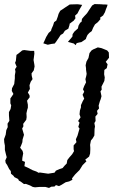

<svg xmlns="http://www.w3.org/2000/svg" viewBox="-27 -910 567 944"><path d="M214 14 196 9H169L145 11L134 9L121 2L100 -6L91 -5L75 -17L66 -22L62 -30L44 -39L39 -46L27 -56L26 -69L18 -79L8 -99L1 -109L-1 -121L6 -137L2 -152L-3 -173V-194L-6 -210L-7 -226L1 -248L4 -270L11 -285L10 -302L19 -316L18 -330L17 -343V-359L25 -374L28 -392L24 -402V-426L31 -436L39 -448L31 -463L32 -476L43 -497L44 -507L46 -525V-540L49 -557L47 -570L55 -582L47 -601L51 -611L54 -640L65 -648L82 -662L92 -664L122 -660H141L142 -646L138 -615L142 -592L143 -583L139 -564L128 -549L129 -537L133 -521L124 -508L118 -491L120 -473L110 -455L118 -442L119 -432L106 -415L110 -395V-380L107 -371L103 -353L104 -334L102 -321L87 -301L88 -289L82 -278L91 -247L84 -224L83 -211L77 -195L72 -184L84 -168L87 -156L83 -134L82 -120L96 -114L93 -93L111 -85L122 -79L134 -73L151 -67L164 -60L168 -62L210 -56L216 -57L241 -61L248 -71L266 -79L281 -84L291 -96L301 -106L304 -123L314 -136L328 -152L337 -167L335 -176V-195L349 -211L346 -225L354 -243L364 -278L358 -286L364 -307L357 -315L369 -333L364 -348L366 -367L371 -382V-393L380 -413L387 -425L379 -444L387 -459L381 -471L387 -487L396 -505L393 -521L397 -536L399 -547L396 -567V-574L394 -589L398 -607L408 -625L413 -649L423 -662L431 -667L454 -677L469 -674L483 -669L500 -662L508 -652L509 -626L493 -606L502 -594L498 -575L486 -566L485 -545L488 -529L486 -512L472 -484L473 -469L467 -461L472 -437L468 -422L464 -412L458 -391L460 -377L450 -365L453 -350L442 -337L443 -315L437 -305L440 -288L438 -276L437 -244L429 -230L420 -219L416 -198L417 -184V-175L416 -155L411 -140L392 -125L398 -117L379 -98L371 -85L364 -74L342 -52L327 -33L329 -26L313 -18L296 -14L275 -1L263 5L248 0L241 7L225 8ZM345 -688 336 -696 307 -704 329 -730 330 -742 339 -755 356 -770 359 -784 367 -798 374 -803 376 -817 386 -829 401 -845 410 -859 426 -883 438 -890 470 -889 481 -888H490L502 -887L499 -877L494 -865L489 -850L485 -843L480 -834L465 -823L467 -816L454 -801L440 -790L431 -774L424 -757L412 -748L403 -738L398 -727L395 -718L388 -713L373 -703L362 -701L350 -698ZM208 -690 186 -697 193 -712 200 -728 212 -748 220 -755 224 -759 226 -767 234 -785 239 -801 250 -809 257 -828 261 -842 269 -857 283 -866 293 -873 304 -880 316 -888 349 -889H356L377 -886L372 -877L366 -867L361 -858L354 -844L342 -833L344 -820L335 -808L328 -803L315 -793V-788L309 -769L292 -759L283 -745L271 -738L262 -724L255 -714L249 -705L242 -696L226 -694Z"/></svg>

Font: Winky Rough Light
Style: Italic
Weight: 300
Italic angle: -8.97852°
Designer: Simon Atzbach
Foundry: typofactur
Version: Version 1.206; ttfautohint (v1.8.4.7-5d5b)